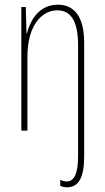

<svg xmlns="http://www.w3.org/2000/svg" viewBox="-20 -557 448 819"><path d="M266 242C314 242 339 202 339 112V-375C339 -488 295 -537 227 -537C146 -537 109 -470 95 -415H93L90 -527H71V0H97V-316C97 -449 159 -513 224 -513C279 -513 313 -472 313 -365V112C313 178 298 217 265 217C257 217 247 215 237 210V236C245 239 254 242 266 242Z"/></svg>

Font: Noto Sans Malayalam ExtraCondensed Thin
Style: Regular
Weight: 100
Width: 2
Designer: Jelle Bosma - Monotype Design Team
Foundry: Monotype Imaging Inc.
Version: Version 2.104